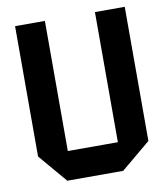

<svg xmlns="http://www.w3.org/2000/svg" viewBox="-81 -782 738 850"><g transform="rotate(-10 288.0 -357.0)"><path d="M403 0V-714H537V-111L404 0ZM153 0 44 -128V-129H403V0ZM44 -129V-714H178V-129Z"/></g></svg>

Font: Foldit SemiBold
Style: Regular
Weight: 600
Version: Version 1.003